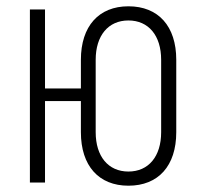

<svg xmlns="http://www.w3.org/2000/svg" viewBox="-20 -580 640 610"><path d="M388 10C483 10 540 -53 540 -160V-390C540 -497 483 -560 388 -560C294 -560 237 -497 237 -390V-299H123V-550H75V0H123V-259H237V-160C237 -53 294 10 388 10ZM388 -35C324 -35 284 -83 284 -160V-390C284 -467 324 -515 388 -515C452 -515 492 -467 492 -390V-160C492 -83 452 -35 388 -35Z"/></svg>

Font: JetBrains Mono Thin
Style: Regular
Weight: 100
Monospace: yes
Designer: Philipp Nurullin, Konstantin Bulenkov
Foundry: JetBrains
Version: Version 2.305